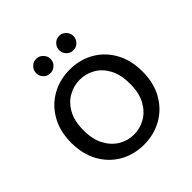

<svg xmlns="http://www.w3.org/2000/svg" viewBox="-181 -797 944 944"><g transform="rotate(-45 290.5 -325.0)"><path d="M289 12Q219 12 163 -20Q107 -52 74.5 -110.5Q42 -169 42 -248Q42 -327 75 -385.5Q108 -444 164.5 -476Q221 -508 291 -508Q361 -508 417 -476Q473 -444 505.5 -385.5Q538 -327 538 -248Q538 -169 505 -110.5Q472 -52 415.5 -20Q359 12 289 12ZM289 -58Q332 -58 369 -79.5Q406 -101 429 -143Q452 -185 452 -248Q452 -312 429.5 -354Q407 -396 370 -417Q333 -438 291 -438Q249 -438 211.5 -417Q174 -396 151 -354Q128 -312 128 -248Q128 -185 151 -143Q174 -101 210.5 -79.5Q247 -58 289 -58ZM212 -562Q191 -562 176.5 -576.5Q162 -591 162 -612Q162 -632 176.5 -647Q191 -662 212 -662Q232 -662 247 -647Q262 -632 262 -612Q262 -591 247 -576.5Q232 -562 212 -562ZM372 -562Q351 -562 336.5 -576.5Q322 -591 322 -612Q322 -632 336.5 -647Q351 -662 372 -662Q392 -662 406.5 -647Q421 -632 421 -612Q421 -591 406.5 -576.5Q392 -562 372 -562Z"/></g></svg>

Font: DM Sans 28pt
Style: Regular
Weight: 400
Version: Version 4.004;gftools[0.9.30]